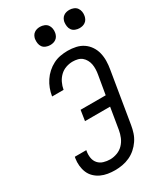

<svg xmlns="http://www.w3.org/2000/svg" viewBox="-232 -1036 968 1133"><g transform="rotate(-30 251.5 -469.5)"><path d="M203 8Q178 8 154 4Q130 0 108.5 -10Q87 -20 70 -36.5Q53 -53 44 -74.5Q35 -96 32.5 -120.5Q30 -145 34 -171L36 -180H114L113 -174Q109 -151 112.5 -129Q116 -107 130 -91Q144 -75 165.5 -68.5Q187 -62 210 -62Q233 -62 257.5 -71Q282 -80 299.5 -98.5Q317 -117 326.5 -140Q336 -163 340 -187L364 -332H193L204 -403H375L397 -532Q400 -549 400.5 -566.5Q401 -584 398 -600Q395 -616 387 -630.5Q379 -645 367 -655Q355 -665 338.5 -669Q322 -673 305 -673Q282 -673 259 -665Q236 -657 218.5 -640Q201 -623 190.5 -601Q180 -579 176 -556V-555H98V-557Q102 -582 111 -606Q120 -630 134.5 -652Q149 -674 169 -692Q189 -710 212.5 -722Q236 -734 261.5 -738.5Q287 -743 311 -743Q340 -743 367 -737Q394 -731 415.5 -716.5Q437 -702 452 -680Q467 -658 473.5 -631.5Q480 -605 479.5 -577Q479 -549 474 -521L417 -176Q413 -151 405 -126.5Q397 -102 382 -80Q367 -58 347 -40.5Q327 -23 303 -12Q279 -1 253.5 3.5Q228 8 203 8ZM440 -823Q426 -823 412 -828.5Q398 -834 390 -845Q382 -856 380 -870.5Q378 -885 380 -900Q382 -910 387 -919.5Q392 -929 401 -935.5Q410 -942 420 -944.5Q430 -947 441 -947Q455 -947 469 -941.5Q483 -936 491 -925Q499 -914 501.5 -899.5Q504 -885 501 -870Q499 -860 494 -850.5Q489 -841 480 -834.5Q471 -828 461 -825.5Q451 -823 440 -823ZM240 -823Q226 -823 212 -828.5Q198 -834 190 -845Q182 -856 180 -870.5Q178 -885 180 -900Q182 -910 187 -919.5Q192 -929 201 -935.5Q210 -942 220 -944.5Q230 -947 241 -947Q255 -947 269 -941.5Q283 -936 291 -925Q299 -914 301.5 -899.5Q304 -885 301 -870Q299 -860 294 -850.5Q289 -841 280 -834.5Q271 -828 261 -825.5Q251 -823 240 -823Z"/></g></svg>

Font: Iosevka Term Curly
Style: Italic
Weight: 400
Italic angle: -9°
Designer: Belleve Invis
Foundry: Belleve Invis
Version: Version 32.3.0